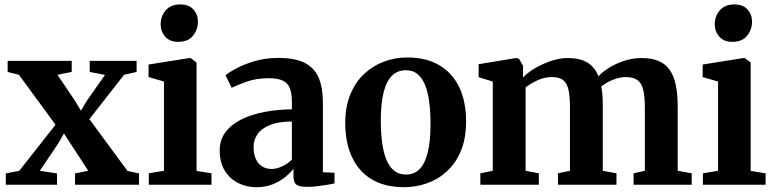

<svg xmlns="http://www.w3.org/2000/svg" viewBox="-20 -810 3396 842"><path d="M64.5 -61 223.5 -263 63 -482 13.5 -494.5V-543H294.5V-494.5L232 -482L307.5 -370L335 -324.5L361 -368.5L440.5 -481.5L373.5 -494.5V-543H579V-494.5L524 -482L372 -287.5L539 -60.5L589.5 -49.5V0H309V-49.5L367 -61L291.5 -177L260.5 -224.5L234.5 -179.5L154.5 -61L230 -49.5V0H5.5V-49.5Z M632.5 0V-50L699 -61V-452.5L631.5 -472V-527L810 -555.5H816L842 -536V-60.5L907.5 -50V0ZM761 -626.5Q724 -626.5 704.2 -649.5Q684.5 -672.5 684.5 -702.5Q684.5 -738.5 706.5 -764.5Q728.5 -790.5 770.5 -790.5H771.5Q809 -790.5 828.5 -768.2Q848 -746 848 -715.5Q848 -680 826.2 -653.2Q804.5 -626.5 762 -626.5Z M1105 11Q1061 11 1024.2 -7.5Q987.5 -26 965.5 -62Q943.5 -98 943.5 -149.5Q943.5 -197 969.2 -231Q995 -265 1039.5 -286.8Q1084 -308.5 1140.8 -319.2Q1197.5 -330 1260 -330.5V-364Q1260 -399.5 1251.5 -422.2Q1243 -445 1221 -456Q1199 -467 1159 -467Q1103.5 -467 1061.5 -451.8Q1019.5 -436.5 996 -425L969 -480Q982 -491.5 1015.2 -509.5Q1048.5 -527.5 1096.2 -541.8Q1144 -556 1200.5 -556Q1272 -556 1314.8 -535Q1357.5 -514 1376.8 -470.5Q1396 -427 1396 -360V-54.5L1447 -52.5V-5.5Q1436 -3 1415.2 0.5Q1394.5 4 1371 6.8Q1347.5 9.5 1327 9.5Q1293.5 9.5 1280.2 0Q1267 -9.5 1267 -39.5V-70Q1255.5 -54 1232.8 -35Q1210 -16 1177.8 -2.5Q1145.5 11 1105 11ZM1171 -69Q1192.5 -69 1217.5 -80.5Q1242.5 -92 1260 -110V-277Q1201.5 -277 1164.2 -262Q1127 -247 1109.5 -221.8Q1092 -196.5 1092 -165.5Q1092 -134.5 1102 -112.8Q1112 -91 1130 -80Q1148 -69 1171 -69Z M1494 -269Q1494 -341.5 1516.2 -395.8Q1538.5 -450 1577 -486Q1615.5 -522 1664.2 -540Q1713 -558 1766 -558Q1849.5 -558 1907 -523.8Q1964.5 -489.5 1994.2 -426.8Q2024 -364 2024 -277.5Q2024 -204 2001.8 -149.8Q1979.5 -95.5 1941 -59.8Q1902.5 -24 1853.5 -6.5Q1804.5 11 1751.5 11Q1689.5 11 1641.5 -8.2Q1593.5 -27.5 1560.8 -64.2Q1528 -101 1511 -152.8Q1494 -204.5 1494 -269ZM1760.5 -44.5Q1796 -44.5 1819.8 -68.2Q1843.5 -92 1855.8 -141.2Q1868 -190.5 1868 -266Q1868 -320 1862.2 -363.5Q1856.5 -407 1843.8 -438Q1831 -469 1810.5 -485.5Q1790 -502 1759.5 -502Q1724 -502 1699.5 -478.5Q1675 -455 1662.5 -406Q1650 -357 1650 -280.5Q1650 -226.5 1656 -183Q1662 -139.5 1675 -108.5Q1688 -77.5 1709.2 -61Q1730.5 -44.5 1760.5 -44.5Z M2086.5 0V-50L2141 -61V-452.5L2079 -471.5V-528.5L2243 -555.5L2256 -552.5L2274 -521L2273.5 -470Q2294.5 -492.5 2328.2 -512Q2362 -531.5 2399.2 -543.5Q2436.5 -555.5 2468.5 -555.5Q2523 -555.5 2555.8 -535.8Q2588.5 -516 2604.5 -475.5Q2624.5 -497 2654.5 -515Q2684.5 -533 2720.2 -544.2Q2756 -555.5 2793 -555.5Q2836.5 -555.5 2867 -543Q2897.5 -530.5 2916.2 -504.5Q2935 -478.5 2943.5 -438Q2952 -397.5 2952 -340.5V-61L3013.5 -50V0H2758.5V-50L2808 -61V-337.5Q2808 -384.5 2801.2 -414.2Q2794.5 -444 2776.5 -458Q2758.5 -472 2725 -472Q2704.5 -472 2684.5 -466Q2664.5 -460 2647 -450.5Q2629.5 -441 2617 -431Q2619 -419 2620.8 -404.8Q2622.5 -390.5 2623 -375Q2623.5 -359.5 2623.5 -343V-61L2683.5 -50V0H2427V-50L2479.5 -61V-339.5Q2479.5 -386 2473.2 -415.2Q2467 -444.5 2450.2 -458.2Q2433.5 -472 2400.5 -472Q2367 -472 2336.5 -457.5Q2306 -443 2285 -426.5V-61L2343 -50V0Z M3062.5 0V-50L3129 -61V-452.5L3061.5 -472V-527L3240 -555.5H3246L3272 -536V-60.5L3337.5 -50V0ZM3191 -626.5Q3154 -626.5 3134.2 -649.5Q3114.5 -672.5 3114.5 -702.5Q3114.5 -738.5 3136.5 -764.5Q3158.5 -790.5 3200.5 -790.5H3201.5Q3239 -790.5 3258.5 -768.2Q3278 -746 3278 -715.5Q3278 -680 3256.2 -653.2Q3234.5 -626.5 3192 -626.5Z"/></svg>

Font: Merriweather 48pt
Style: Bold
Weight: 700
Version: Version 2.100